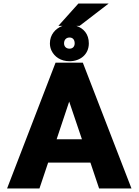

<svg xmlns="http://www.w3.org/2000/svg" viewBox="-20 -1065 784 1085"><path d="M20 0H203L252 -146H491L540 0H723L448 -711H294ZM262 -820C262 -805 265 -792 271 -779C288 -744 323 -719 373 -719C433 -719 482 -757 482 -820C482 -872 453 -905 411 -919H430L594 -1045H423L310 -919H334C332 -918 331 -918 329 -917C294 -903 262 -870 262 -820ZM300 -278 371 -491 443 -278ZM342 -820C342 -840 354 -853 373 -853C391 -853 402 -841 402 -820C402 -802 391 -790 373 -790C354 -790 342 -802 342 -820Z"/></svg>

Font: Asimov Pro
Style: Ult
Weight: 900
Designer: Google
Version: Version 2.000980; 2014